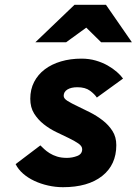

<svg xmlns="http://www.w3.org/2000/svg" viewBox="-20 -767 569 799"><path d="M339 -652 255 -591H127L290 -747H421L529 -591H401ZM242 12Q211 12 180 5Q149 -2 122.5 -14.5Q96 -27 76 -44.5Q56 -62 45 -84L148 -162Q154 -156 163.5 -147Q173 -138 186.5 -129.5Q200 -121 217.5 -115.5Q235 -110 258 -110Q281 -110 301.5 -118Q322 -126 322 -146Q322 -159 306 -170Q290 -181 266 -192.5Q242 -204 214 -217.5Q186 -231 162 -250Q138 -269 122 -294.5Q106 -320 106 -356Q106 -395 122 -426Q138 -457 166.5 -478.5Q195 -500 234 -511.5Q273 -523 319 -523Q351 -523 378.5 -515Q406 -507 428 -494.5Q450 -482 466.5 -467.5Q483 -453 492 -440L383 -361Q374 -375 354.5 -389.5Q335 -404 302 -404Q276 -404 260.5 -394.5Q245 -385 245 -368Q245 -357 261 -347Q277 -337 301.5 -325.5Q326 -314 354.5 -299.5Q383 -285 407.5 -266Q432 -247 448 -222Q464 -197 464 -163Q464 -81 405 -34.5Q346 12 242 12Z"/></svg>

Font: Overpass Heavy
Style: Italic
Weight: 900
Italic angle: -10°
Designer: Delve Withrington, Dave Bailey
Foundry: Delve Fonts
Version: Version 3.000;DELV;Overpass